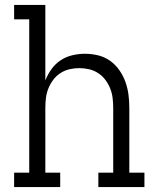

<svg xmlns="http://www.w3.org/2000/svg" viewBox="-20 -755 640 775"><path d="M37 0V-58H98V-677H37V-735H163V-430Q172 -454 187.5 -475.5Q203 -497 224.5 -511.5Q246 -526 272 -532Q298 -538 323 -538Q350 -538 376.5 -531.5Q403 -525 424.5 -509.5Q446 -494 461.5 -472Q477 -450 486 -425Q495 -400 498.5 -373.5Q502 -347 502 -320V-58H563V0H377V-58H437V-320Q437 -340 434.5 -360Q432 -380 424.5 -398.5Q417 -417 405 -433Q393 -449 376 -460Q359 -471 339.5 -475.5Q320 -480 300 -480Q280 -480 260.5 -475.5Q241 -471 224 -460Q207 -449 195 -433Q183 -417 175.5 -398.5Q168 -380 165.5 -360Q163 -340 163 -320V-58H223V0Z"/></svg>

Font: Iosevka Curly Slab LtEx
Style: Regular
Weight: 300
Width: 7
Monospace: yes
Designer: Belleve Invis
Foundry: Belleve Invis
Version: Version 11.1.0; ttfautohint (v1.8.3)